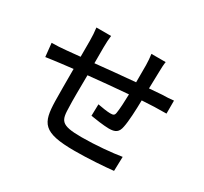

<svg xmlns="http://www.w3.org/2000/svg" viewBox="-153 -955 1262 1190"><g transform="rotate(30 478.0 -360.5)"><path d="M614 -740C617 -723 620 -684 620 -663C620 -623 620 -580 620 -540C526 -532 424 -522 337 -513C337 -558 337 -598 337 -625C337 -659 339 -685 342 -711H237C241 -681 243 -653 243 -620V-505C204 -501 172 -498 151 -496C112 -492 73 -490 44 -490L54 -394C79 -398 128 -404 158 -408C179 -411 207 -414 243 -418C243 -325 243 -228 244 -188C248 -33 272 19 503 19C597 19 712 11 776 4L779 -98C714 -87 596 -76 497 -76C343 -76 339 -105 337 -203C335 -241 336 -335 337 -427C424 -436 528 -446 619 -453C618 -400 615 -346 610 -316C607 -296 598 -293 576 -293C556 -293 516 -299 486 -305L484 -222C512 -217 582 -207 616 -207C662 -207 684 -220 692 -265C701 -307 705 -389 706 -460C764 -464 822 -466 880 -466V-559C856 -556 824 -554 798 -554C771 -552 741 -550 708 -547C709 -584 710 -625 711 -665C711 -688 713 -725 716 -740Z"/></g></svg>

Font: Kinto Sans Med
Style: Regular
Weight: 500
Designer: Authors: Ryoko NISHIZUKA  (kana & ideographs); Paul D. Hunt (Latin, Greek & Cyrillic); Wenlong ZHANG  (bopomofo); Sandol
Foundry: Adobe Systems Incorporated, ookami Inc.
Version: Version 0.001